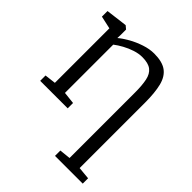

<svg xmlns="http://www.w3.org/2000/svg" viewBox="-219 -709 1091 1091"><g transform="rotate(45 326.5 -163.0)"><path d="M402 242V199L469 192V-334Q469 -392 461 -430.2Q453 -468.5 428.8 -487.2Q404.5 -506 356 -506Q327.5 -506 296.8 -496Q266 -486 237.8 -470.5Q209.5 -455 189 -439V-51L262 -43V0H41V-43L108 -51V-489L31 -506V-551L158 -567H161L180 -551V-507L179 -482Q201 -501 236.2 -521Q271.5 -541 312 -554.5Q352.5 -568 390 -568Q455 -568 489.5 -542.8Q524 -517.5 537 -465.5Q550 -413.5 550 -333V192L625 199V242Z"/></g></svg>

Font: Merriweather Light
Style: Regular
Weight: 300
Version: Version 2.100